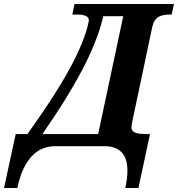

<svg xmlns="http://www.w3.org/2000/svg" viewBox="-111 -734 893 964"><path d="M407.2 -652.8Q396.5 -603.5 377.4 -551.5Q358.4 -499.5 333.7 -447Q309.1 -394.5 280 -342.8Q251 -291 220.7 -241.7Q190.4 -192.4 159.9 -146.7Q129.4 -101.1 102.1 -61H381.8L507.8 -652.8ZM584 210H518.1Q523.4 185.1 526.1 163.8Q528.8 142.6 528.8 124Q528.8 59.6 498.8 29.8Q468.8 0 415 0H167Q132.8 0 103.3 12Q73.7 23.9 49.3 49.6Q24.9 75.2 6.3 114.7Q-12.2 154.3 -23.9 210H-90.8L-32.2 -61H26.9Q62 -110.4 96.2 -160.2Q130.4 -210 161.6 -259Q192.9 -308.1 220.5 -356.2Q248 -404.3 270.3 -450Q292.5 -495.6 308.6 -538.3Q324.7 -581.1 333 -620.1Q334 -622.6 334.5 -626Q335 -629.4 335 -631.8Q335 -642.6 328.1 -648.7Q321.3 -654.8 310.1 -657.5Q298.8 -660.2 284.4 -660.6Q270 -661.1 254.9 -661.1H252L263.2 -713.9H762.2L751 -661.1H745.1Q728.5 -661.1 713.9 -658.9Q699.2 -656.7 687.3 -650.4Q675.3 -644 666.7 -631.8Q658.2 -619.6 653.8 -600.1L556.2 -138.2Q552.7 -124 550.8 -111.6Q548.8 -99.1 548.8 -95.2Q548.8 -84 554.4 -77.4Q560.1 -70.8 569.8 -67.1Q579.6 -63.5 593 -62.3Q606.4 -61 622.1 -61H642.1Z"/></svg>

Font: Droid Serif
Style: Bold Italic
Weight: 700
Italic angle: -12°
Designer: Monotype Design team
Foundry: Monotype Imaging Inc.
Version: Version 1.03